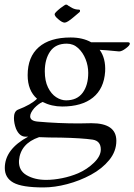

<svg xmlns="http://www.w3.org/2000/svg" viewBox="-20 -649 588 840"><path d="M170 171Q76 171 38.5 150Q1 129 1 86Q1 4 103 -51Q100 -51 97.5 -51Q95 -51 92 -51Q65 -51 50 -86Q41 -110 41 -133Q41 -161 58 -169Q87 -180 108 -192Q129 -204 142 -217Q101 -253 101 -320Q101 -400 149.5 -442.5Q198 -485 289 -485Q342 -485 379 -464H540Q548 -464 548 -458Q548 -450 530 -437Q513 -424 501 -424Q496 -424 474 -426.5Q452 -429 416 -431Q443 -394 440 -336Q435 -261 386.5 -222Q338 -183 252 -183Q229 -183 207.5 -188Q186 -193 166 -203Q147 -194 130 -176Q112 -155 112 -140Q112 -120 145 -117Q190 -113 235 -111Q280 -109 325 -109Q339 -109 352.5 -109.5Q366 -110 380 -110Q489 -110 489 -33Q489 13 458 51Q427 89 378 115.5Q329 142 274 156.5Q219 171 170 171ZM269 -210Q317 -210 341.5 -243Q366 -276 366 -330Q366 -361 354.5 -390Q343 -419 322 -438.5Q301 -458 272 -458Q223 -458 199.5 -424Q176 -390 176 -337Q176 -295 190 -266.5Q204 -238 225.5 -224Q247 -210 269 -210ZM182 138Q215 138 252 130.5Q289 123 322 109Q361 92 391 63Q421 34 421 5Q421 -32 386 -38Q338 -45 246 -47Q219 -47 195.5 -47.5Q172 -48 151 -49Q69 -21 63 54Q61 97 96.5 117.5Q132 138 182 138ZM263 -550Q252 -550 235 -565Q219 -578 219 -587Q219 -593 245 -614Q265 -629 269 -629Q274 -629 279 -624Q284 -621 288 -618.5Q292 -616 296 -614Q309 -607 325 -607Q330 -607 330 -603Q331 -599 328 -596L302 -574Q274 -550 263 -550Z"/></svg>

Font: Luxurious Roman
Style: Regular
Weight: 400
Designer: Robert E. Leuschke
Foundry: Robert E. Leuschke
Version: Version 1.010; ttfautohint (v1.8.3)